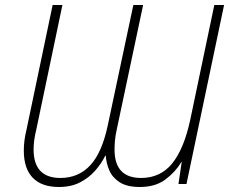

<svg xmlns="http://www.w3.org/2000/svg" viewBox="-20 -734 916 766"><path d="M215 12Q146 12 110.5 -25Q75 -62 75 -133Q75 -153 77.5 -173Q80 -193 86 -218L190 -714H229L125 -218Q119 -194 116.5 -174.5Q114 -155 114 -138Q114 -24 221 -24Q293 -24 340 -74.5Q387 -125 410 -234L512 -714H551L447 -223Q440 -192 438.5 -172.5Q437 -153 437 -137Q437 -24 543 -24Q620 -24 667 -82Q714 -140 739 -256L835 -714H874L724 0H692L705 -88H704Q680 -48 640 -18Q600 12 538 12Q487 12 458 -6.5Q429 -25 416.5 -53.5Q404 -82 402 -113H400Q385 -82 360 -53.5Q335 -25 299.5 -6.5Q264 12 215 12Z"/></svg>

Font: Noto Sans Disp ExtLt
Style: Italic
Weight: 200
Italic angle: -12°
Designer: Monotype Design Team
Foundry: Monotype Imaging Inc.
Version: Version 2.000;GOOG;noto-source:20170915:90ef993387c0